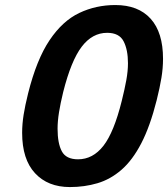

<svg xmlns="http://www.w3.org/2000/svg" viewBox="-20 -738 674 770"><path d="M468.3 -333.5Q480 -380.4 486.6 -416.7Q493.2 -453.1 493.2 -484.4Q493.2 -538.6 475.6 -572.5Q458 -606.4 409.7 -606.4Q350.1 -606.4 307.6 -550.5Q265.1 -494.6 233.4 -368.7Q222.2 -322.8 216.6 -287.4Q210.9 -252 210.9 -221.7Q210.9 -163.1 228 -131.1Q245.1 -99.1 293 -99.1Q352.5 -99.1 394.8 -153.3Q437 -207.5 468.3 -333.5ZM608.4 -336.4Q582 -231.4 546.6 -163.3Q511.2 -95.2 467 -56.9Q422.9 -18.6 370.8 -3.2Q318.8 12.2 260.3 12.2Q171.9 12.2 120.4 -43.5Q68.8 -99.1 68.8 -205.1Q68.8 -240.2 74.7 -277.6Q80.6 -314.9 92.8 -363.8Q127 -500 179 -577.1Q231 -654.3 297.9 -686Q364.7 -717.8 442.4 -717.8Q534.7 -717.8 584.2 -662.8Q633.8 -607.9 633.8 -502Q633.8 -464.8 627.4 -426Q621.1 -387.2 608.4 -336.4Z"/></svg>

Font: Andika
Style: Bold Italic
Weight: 700
Italic angle: -14°
Designer: Victor Gaultney, Annie Olsen, Julie Remington, Don Collingsworth, Eric Hays, Becca Hirsbrunner
Foundry: SIL International
Version: Version 6.101